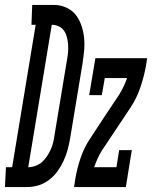

<svg xmlns="http://www.w3.org/2000/svg" viewBox="-78 -755 614 775"><path d="M-58 0 -54 -80H-29L66 -655H49L52 -735H144Q170 -734 192.5 -723Q215 -712 229 -693.5Q243 -675 251 -651Q259 -627 261.5 -601.5Q264 -576 261.5 -550Q259 -524 255 -498L205 -196Q201 -173 195 -150.5Q189 -128 178.5 -105.5Q168 -83 154 -63.5Q140 -44 119.5 -28.5Q99 -13 76.5 -6.5Q54 0 31 0ZM36 -80Q50 -80 65 -85.5Q80 -91 91.5 -101Q103 -111 111.5 -124Q120 -137 126.5 -151Q133 -165 136.5 -179.5Q140 -194 142 -209L192 -511Q195 -527 196.5 -542.5Q198 -558 197 -573.5Q196 -589 192.5 -603.5Q189 -618 181.5 -629.5Q174 -641 160.5 -648Q147 -655 131 -655ZM221 0 226 -33Q233 -75 247.5 -118Q262 -161 288 -199L345 -286L403 -373Q413 -389 421 -406Q429 -423 435 -440H345L333 -371H282L307 -520H516L511 -488Q503 -445 488.5 -402Q474 -359 449 -321L333 -147Q323 -131 315.5 -114Q308 -97 302 -80H392L403 -149H454L430 0Z"/></svg>

Font: Iosevka Curly Slab Medium
Style: Italic
Weight: 500
Italic angle: -9°
Monospace: yes
Designer: Belleve Invis
Foundry: Belleve Invis
Version: Version 22.1.2; ttfautohint (v1.8.4)